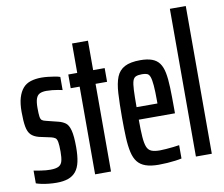

<svg xmlns="http://www.w3.org/2000/svg" viewBox="-81 -843 1110 951"><g transform="rotate(-10 474.0 -367.5)"><path d="M130 8Q111 8 91 6Q71 4 54.5 0.5Q38 -3 27 -7V-71Q32 -70 41.5 -68.5Q51 -67 63 -65Q75 -63 87.5 -62Q100 -61 110 -61Q138 -61 152 -68.5Q166 -76 170.5 -93.5Q175 -111 175 -140Q175 -174 172 -189.5Q169 -205 161.5 -210Q154 -215 142 -218L82 -231Q56 -238 42.5 -252Q29 -266 24 -293.5Q19 -321 19 -368Q19 -410 27.5 -438.5Q36 -467 51.5 -485Q67 -503 91 -510.5Q115 -518 145 -518Q161 -518 178.5 -516Q196 -514 211.5 -511.5Q227 -509 238 -505V-439Q229 -441 215.5 -443.5Q202 -446 187 -447.5Q172 -449 158 -449Q138 -449 125 -443Q112 -437 106 -420.5Q100 -404 100 -374Q100 -344 102 -330Q104 -316 110.5 -311Q117 -306 131 -303L191 -288Q211 -283 225.5 -272.5Q240 -262 247.5 -233.5Q255 -205 255 -149Q255 -106 248.5 -76Q242 -46 227 -27.5Q212 -9 188 -0.5Q164 8 130 8Z M324 0V-441H279V-510H324V-658H404V-510H462V-441H404V0Z M643 8Q604 8 578 -1Q552 -10 537 -29Q522 -48 515 -79Q508 -110 506 -153Q504 -196 504 -254Q504 -325 507 -375.5Q510 -426 522.5 -457Q535 -488 563.5 -503Q592 -518 642 -518Q677 -518 700.5 -509.5Q724 -501 737.5 -482.5Q751 -464 757 -433.5Q763 -403 764.5 -359Q766 -315 766 -255V-229H584Q584 -175 586.5 -142Q589 -109 596 -91.5Q603 -74 618.5 -67.5Q634 -61 661 -61Q673 -61 692 -62.5Q711 -64 729.5 -66Q748 -68 759 -70V-3Q746 0 727 2.5Q708 5 686 6.5Q664 8 643 8ZM689 -272V-305Q689 -354 686.5 -383Q684 -412 679 -426Q674 -440 664.5 -444Q655 -448 639 -448Q620 -448 608.5 -443.5Q597 -439 592 -424Q587 -409 585.5 -377.5Q584 -346 584 -292H709Z M831 0V-743H911V0Z"/></g></svg>

Font: Saira UltraCondensed SemiBold
Style: Regular
Weight: 600
Width: 1
Designer: Hector Gatti with collaboration of the Omnibus-Type team
Foundry: Omnibus-Type
Version: Version 1.101